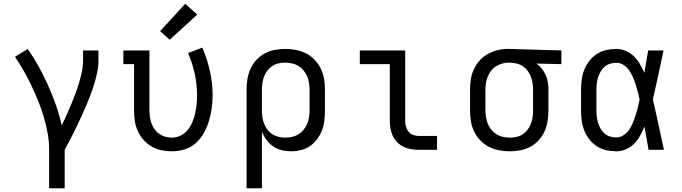

<svg xmlns="http://www.w3.org/2000/svg" viewBox="-20 -799 3640 1024"><path d="M242 205V0Q242 -45 234 -89Q226 -133 213.5 -175.5Q201 -218 184 -259.5Q167 -301 148 -341.5Q129 -382 107 -420.5Q85 -459 60 -496L128 -538Q160 -492 187 -443Q214 -394 237 -342.5Q260 -291 278.5 -238Q297 -185 309 -131Q323 -158 335.5 -186Q348 -214 359.5 -242Q371 -270 382 -299Q393 -328 401.5 -357Q410 -386 416.5 -416Q423 -446 423 -477V-530H505V-477Q505 -445 498.5 -413.5Q492 -382 482.5 -351Q473 -320 461.5 -290Q450 -260 437.5 -230.5Q425 -201 411.5 -172Q398 -143 384 -114Q370 -85 355 -56.5Q340 -28 325 0V205Z M896 8Q868 8 840 2Q812 -4 788 -18Q764 -32 745 -53.5Q726 -75 714.5 -100.5Q703 -126 699 -154Q695 -182 695 -210V-457H638V-530H777V-210Q777 -192 779.5 -174.5Q782 -157 788 -140.5Q794 -124 804.5 -109.5Q815 -95 829 -85Q843 -75 860.5 -70Q878 -65 895 -65Q920 -65 942.5 -75.5Q965 -86 980.5 -105Q996 -124 1005.5 -146.5Q1015 -169 1020.5 -193Q1026 -217 1028.5 -241.5Q1031 -266 1031 -290Q1031 -348 1018.5 -405.5Q1006 -463 983 -516L1059 -545Q1085 -485 1099.5 -420Q1114 -355 1114 -290Q1114 -255 1109 -220.5Q1104 -186 1094 -153Q1084 -120 1067 -89.5Q1050 -59 1024 -35.5Q998 -12 964 -2Q930 8 896 8ZM885 -587 834 -633 968 -779 1032 -721Z M1295 205V-320Q1295 -348 1299.5 -376.5Q1304 -405 1315.5 -431Q1327 -457 1346.5 -478.5Q1366 -500 1391 -513.5Q1416 -527 1444 -532.5Q1472 -538 1501 -538Q1530 -538 1558.5 -532.5Q1587 -527 1612.5 -514Q1638 -501 1658.5 -479.5Q1679 -458 1691.5 -432Q1704 -406 1708.5 -377.5Q1713 -349 1713 -320V-210Q1713 -183 1710 -156.5Q1707 -130 1697.5 -105Q1688 -80 1672 -58Q1656 -36 1634 -20.5Q1612 -5 1585.5 1.5Q1559 8 1533 8Q1508 8 1483 2Q1458 -4 1437.5 -18Q1417 -32 1402 -52Q1387 -72 1377 -95V205ZM1501 -65Q1519 -65 1537.5 -69Q1556 -73 1571.5 -82.5Q1587 -92 1599 -106.5Q1611 -121 1618 -138Q1625 -155 1628 -173.5Q1631 -192 1631 -210V-320Q1631 -338 1628 -356.5Q1625 -375 1618 -392Q1611 -409 1599 -423.5Q1587 -438 1571.5 -447.5Q1556 -457 1537.5 -461Q1519 -465 1501 -465Q1483 -465 1465 -461Q1447 -457 1432 -447Q1417 -437 1406 -422.5Q1395 -408 1388.5 -391Q1382 -374 1379.5 -356Q1377 -338 1377 -320V-210Q1377 -192 1379.5 -174Q1382 -156 1388.5 -139.5Q1395 -123 1406 -108Q1417 -93 1432 -83.5Q1447 -74 1465 -69.5Q1483 -65 1501 -65Z M2213 0Q2193 0 2172 -3.5Q2151 -7 2132.5 -16Q2114 -25 2099 -40Q2084 -55 2075 -74Q2066 -93 2062.5 -113.5Q2059 -134 2059 -155V-457H1899V-530H2141V-155Q2141 -139 2145 -124Q2149 -109 2158.5 -97Q2168 -85 2183 -79.5Q2198 -74 2213 -74H2311V0Z M2699 8Q2670 8 2641.5 2.5Q2613 -3 2587.5 -16Q2562 -29 2541.5 -50.5Q2521 -72 2508.5 -98Q2496 -124 2491.5 -152.5Q2487 -181 2487 -210V-320Q2487 -348 2491 -375.5Q2495 -403 2506.5 -428Q2518 -453 2536.5 -474.5Q2555 -496 2579 -509.5Q2603 -523 2630 -530.5Q2657 -538 2685 -538Q2689 -538 2692.5 -538Q2696 -538 2700 -538L2974 -530V-457L2841 -460Q2857 -449 2869.5 -433Q2882 -417 2890.5 -398.5Q2899 -380 2902 -360Q2905 -340 2905 -320V-210Q2905 -182 2900.5 -153.5Q2896 -125 2884.5 -99Q2873 -73 2853.5 -51.5Q2834 -30 2809 -16.5Q2784 -3 2756 2.5Q2728 8 2699 8ZM2699 -65Q2717 -65 2735 -69Q2753 -73 2768 -83Q2783 -93 2794 -107.5Q2805 -122 2811.5 -139Q2818 -156 2820.5 -174Q2823 -192 2823 -210V-320Q2823 -337 2820.5 -354Q2818 -371 2812.5 -387Q2807 -403 2797 -417.5Q2787 -432 2773.5 -442.5Q2760 -453 2743.5 -458Q2727 -463 2710 -464L2700 -465Q2698 -465 2695.5 -465Q2693 -465 2691 -465Q2674 -465 2656.5 -459.5Q2639 -454 2624 -444.5Q2609 -435 2598.5 -420.5Q2588 -406 2581 -389.5Q2574 -373 2571.5 -355.5Q2569 -338 2569 -320V-210Q2569 -192 2572 -173.5Q2575 -155 2582 -138Q2589 -121 2601 -106.5Q2613 -92 2628.5 -82.5Q2644 -73 2662.5 -69Q2681 -65 2699 -65Z M3267 8Q3240 8 3213 2Q3186 -4 3163 -19Q3140 -34 3123 -56Q3106 -78 3096 -103Q3086 -128 3082.5 -155.5Q3079 -183 3079 -210V-320Q3079 -347 3082.5 -374.5Q3086 -402 3096 -427Q3106 -452 3123 -474Q3140 -496 3163 -511Q3186 -526 3213 -532Q3240 -538 3267 -538Q3293 -538 3317.5 -527.5Q3342 -517 3360.5 -499Q3379 -481 3392.5 -458Q3406 -435 3416 -411Q3416 -412 3416.5 -412Q3417 -412 3417 -412V-414Q3422 -443 3427 -472Q3432 -501 3437 -530H3519Q3505 -465 3491 -399Q3477 -333 3462 -268Q3478 -201 3492 -134Q3506 -67 3521 0H3439Q3433 -31 3428 -62Q3423 -93 3417 -124Q3407 -99 3394 -75.5Q3381 -52 3362.5 -33Q3344 -14 3319 -3Q3294 8 3267 8ZM3267 -66Q3288 -66 3306.5 -78.5Q3325 -91 3336.5 -108.5Q3348 -126 3356 -146Q3364 -166 3370.5 -186Q3377 -206 3382 -227Q3387 -248 3391 -268Q3387 -289 3381.5 -309Q3376 -329 3370 -348.5Q3364 -368 3355.5 -387.5Q3347 -407 3335.5 -424Q3324 -441 3306 -452.5Q3288 -464 3267 -464Q3250 -464 3233.5 -459Q3217 -454 3204.5 -443Q3192 -432 3183.5 -417.5Q3175 -403 3170 -387Q3165 -371 3163 -354Q3161 -337 3161 -320V-210Q3161 -193 3163 -176Q3165 -159 3170 -143Q3175 -127 3183.5 -112.5Q3192 -98 3204.5 -87Q3217 -76 3233.5 -71Q3250 -66 3267 -66Z"/></svg>

Font: Iosevka Curly Slab Extended
Style: Regular
Weight: 400
Width: 7
Monospace: yes
Designer: Belleve Invis
Foundry: Belleve Invis
Version: Version 11.1.0; ttfautohint (v1.8.3)